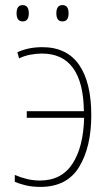

<svg xmlns="http://www.w3.org/2000/svg" viewBox="-20 -723 422 753"><path d="M69 -639Q93 -639 93 -671Q93 -703 69 -703Q45 -703 45 -671Q45 -639 69 -639ZM225 -639Q249 -639 249 -671Q249 -703 225 -703Q201 -703 201 -671Q201 -639 225 -639ZM338 -271Q338 -400 290 -469Q242 -538 146 -538Q91 -538 48 -518L55 -494Q75 -504 99 -508.5Q123 -513 144 -513Q306 -513 309 -287H85V-261H310Q307 -146 264 -80.5Q221 -15 137 -15Q110 -15 85.5 -21Q61 -27 38 -37V-10Q56 -2 81.5 4Q107 10 138 10Q243 10 290.5 -68.5Q338 -147 338 -271Z"/></svg>

Font: Noto Sans Display SemiCondensed Thin
Style: Regular
Weight: 250
Width: 4
Designer: Monotype Design team
Foundry: Monotype Imaging Inc.
Version: 1.000